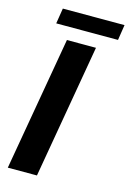

<svg xmlns="http://www.w3.org/2000/svg" viewBox="-129 -923 663 985"><g transform="rotate(15 202.5 -430.5)"><path d="M293.9 -710.9 170.9 0H16.1L139.6 -710.9ZM405.3 -861.3 392.6 -779.3H64.5L77.6 -861.3Z"/></g></svg>

Font: Roboto ExtraBold
Style: Italic
Weight: 800
Designer: Christian Robertson
Foundry: Google
Version: Version 3.009; 2024